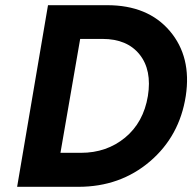

<svg xmlns="http://www.w3.org/2000/svg" viewBox="-20 -720 741 740"><path d="M282 0H46L165 -700H393Q550 -700 634.5 -600.5Q719 -501 696 -350Q672 -195 557.5 -97.5Q443 0 282 0ZM375 -570H289L213 -131H292Q391 -131 462 -189.5Q533 -248 550 -350Q566 -450 518 -510Q470 -570 375 -570Z"/></svg>

Font: Jost* 600 Semi
Style: Italic
Weight: 600
Italic angle: -10°
Version: Version 3.500